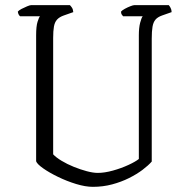

<svg xmlns="http://www.w3.org/2000/svg" viewBox="-20 -724 727 744"><path d="M340 0Q311 0 275 -11Q239 -22 205 -38.5Q171 -55 147.5 -71.5Q124 -88 120 -99V-587Q120 -622 125.5 -639.5Q131 -657 135 -661H58Q55 -663 52.5 -667.5Q50 -672 49 -679Q53 -684 63.5 -689.5Q74 -695 85 -699.5Q96 -704 100 -704H251Q255 -700 259 -694Q263 -688 264 -677L227 -664Q210 -658 201 -648Q192 -638 189 -621Q186 -604 186 -577V-126Q197 -114 218.5 -101Q240 -88 266 -77.5Q292 -67 316.5 -60.5Q341 -54 359 -54Q385 -54 417.5 -63Q450 -72 478 -85Q506 -98 518 -108V-587Q518 -616 523 -635.5Q528 -655 533 -661H457Q454 -664 451.5 -668Q449 -672 449 -679Q453 -684 464 -690Q475 -696 485.5 -700Q496 -704 500 -704H634Q637 -701 641 -693.5Q645 -686 645 -677L608 -664Q591 -658 582.5 -648Q574 -638 571 -620.5Q568 -603 568 -574V-98Q555 -83 532.5 -66Q510 -49 480 -34Q450 -19 414.5 -9.5Q379 0 340 0Z"/></svg>

Font: Texturina 12pt Thin
Style: Regular
Weight: 250
Designer: Guillermo Torres Carreño
Foundry: Omnibus-Type
Version: Version 1.002